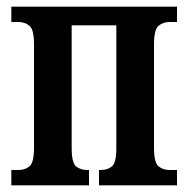

<svg xmlns="http://www.w3.org/2000/svg" viewBox="-20 -556 564 576"><path d="M14 0V-46H35Q55 -46 68.5 -57Q82 -68 82 -113V-423Q82 -467 68.5 -478.5Q55 -490 35 -490H14V-536H511V-490H489Q469 -490 455.5 -478.5Q442 -467 442 -423V-113Q442 -68 455.5 -57Q469 -46 489 -46H511V0H277V-46H283Q302 -46 315.5 -56.5Q329 -67 329 -112V-480H195V-112Q195 -67 208.5 -56.5Q222 -46 241 -46H247V0Z"/></svg>

Font: Noto Serif ExtraCondensed SemiBold
Style: Regular
Weight: 600
Width: 2
Designer: Monotype Design Team
Foundry: Monotype Imaging Inc.
Version: Version 2.015; ttfautohint (v1.8.4.7-5d5b)